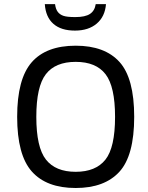

<svg xmlns="http://www.w3.org/2000/svg" viewBox="-20 -916 733 950"><path d="M354.5 14.2Q210 14.2 137.5 -67.4Q64.9 -148.9 64.9 -337.9Q64.9 -525.4 136.7 -607.7Q208.5 -689.9 354.5 -689.9Q498.5 -689.9 571.3 -609.4Q644 -528.8 644 -337.9Q644 -146 570.6 -65.9Q497.1 14.2 354.5 14.2ZM354.5 -65.9Q453.6 -65.9 501.5 -126Q549.3 -186 549.3 -337.9Q549.3 -487.8 502.2 -548.8Q455.1 -609.9 354.5 -609.9Q253.9 -609.9 206.8 -548.8Q159.7 -487.8 159.7 -337.9Q159.7 -187 207.3 -126.5Q254.9 -65.9 354.5 -65.9ZM350.6 -764.6Q282.2 -764.6 244.1 -798.1Q206.1 -831.5 201.7 -895.5H252.4Q255.4 -871.6 265.4 -857.9Q275.4 -844.2 293.2 -837.9Q311 -831.5 352.5 -831.5Q401.9 -831.5 425.3 -847.2Q448.7 -862.8 453.6 -895.5H504.4Q499.5 -834 458.7 -799.3Q418 -764.6 350.6 -764.6Z"/></svg>

Font: Cadman
Style: Regular
Weight: 400
Designer: Paul James MIller
Foundry: High-Logic / Made with FontCreator
Version: Version 2.114;March 28, 2021;FontCreator 13.0.0.2683 64-bit